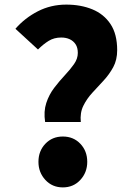

<svg xmlns="http://www.w3.org/2000/svg" viewBox="-20 -800 576 834"><path d="M176 -270Q169 -316 181 -352.5Q193 -389 215.5 -418.5Q238 -448 261.5 -473Q285 -498 301.5 -521.5Q318 -545 318 -570Q318 -593 308.5 -607.5Q299 -622 283 -629.5Q267 -637 246 -637Q215 -637 191.5 -622.5Q168 -608 145 -585L47 -675Q88 -722 144.5 -751Q201 -780 268 -780Q331 -780 381 -759.5Q431 -739 460 -695.5Q489 -652 489 -582Q489 -540 472 -508.5Q455 -477 430 -450Q405 -423 381 -397Q357 -371 342 -340.5Q327 -310 331 -270ZM253 14Q207 14 177 -18.5Q147 -51 147 -97Q147 -144 177 -175.5Q207 -207 253 -207Q299 -207 329 -175.5Q359 -144 359 -97Q359 -51 329 -18.5Q299 14 253 14Z"/></svg>

Font: Noto Sans SC Thin Black
Style: Regular
Weight: 900
Version: Version 2.004-H2;hotconv 1.0.118;makeotfexe 2.5.65603